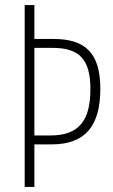

<svg xmlns="http://www.w3.org/2000/svg" viewBox="-20 -734 445 754"><path d="M374 -385C374 -526 315 -581 190 -581H115V-714H77V0H115V-167H183C316 -167 374 -241 374 -385ZM178 -202H115V-546H186C293 -546 335 -500 335 -384C335 -263 292 -202 178 -202Z"/></svg>

Font: Noto Sans Lao UI ExtCond ExtLt
Style: Regular
Weight: 200
Width: 2
Designer: Monotype Design Team
Foundry: Monotype Imaging Inc.
Version: Version 2.000